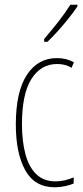

<svg xmlns="http://www.w3.org/2000/svg" viewBox="-20 -783 353 813"><path d="M212 10Q127 10 87 -62Q47 -134 47 -256Q47 -394 93.5 -465.5Q140 -537 221 -537Q262 -537 293 -519L283 -496Q257 -512 222 -512Q153 -512 113 -448.5Q73 -385 73 -257Q73 -186 87.5 -131Q102 -76 133.5 -45.5Q165 -15 215 -15Q253 -15 292 -32V-6Q276 1 254 5.5Q232 10 212 10ZM308 -756Q292 -732 269.5 -704Q247 -676 224 -650.5Q201 -625 181 -606H167V-618Q201 -658 227 -691Q253 -724 278 -763H308Z"/></svg>

Font: Noto Sans Lao ExtraCondensed Thin
Style: Regular
Weight: 100
Width: 2
Designer: Monotype Design Team
Foundry: Monotype Imaging Inc.
Version: Version 2.003; ttfautohint (v1.8.4.7-5d5b)